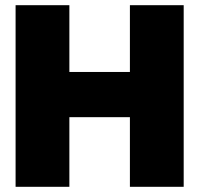

<svg xmlns="http://www.w3.org/2000/svg" viewBox="-20 -719 767 739"><path d="M40 -699H247V-442H480V-699H687V0H480V-268H247V0H40Z"/></svg>

Font: Prompt ExtraBold
Style: Regular
Weight: 800
Designer: Katatrad Team
Foundry: CadsonDemak
Version: Version 1.000